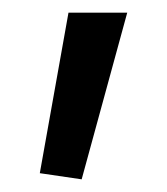

<svg xmlns="http://www.w3.org/2000/svg" viewBox="-20 -510 261 300"><path d="M107.6 -229.8 42.2 -239.4 87 -490.2H178.8Z"/></svg>

Font: Murecho Thin
Style: Regular
Weight: 100
Designer: Neil Summerour
Foundry: Positype
Version: Version 1.010